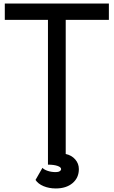

<svg xmlns="http://www.w3.org/2000/svg" viewBox="-20 -820 640 1081"><path d="M250 0V-800H350V0ZM7 -708V-800H593V-708ZM294 241Q256 241 225 228Q194 215 180 193L219 125Q228 135 248.5 142Q269 149 294 149Q308 149 316 144Q324 139 324 132Q324 121 303.5 114Q283 107 250 107V-5H350V47Q383 54 403.5 77.5Q424 101 424 132Q424 181 388.5 211Q353 241 294 241Z"/></svg>

Font: Victor Mono
Style: Bold
Weight: 700
Monospace: yes
Designer: Rune Bjørnerås
Version: Version 1.561;gftools[0.9.30]